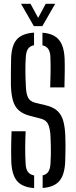

<svg xmlns="http://www.w3.org/2000/svg" viewBox="-20 -977 398 1004"><path d="M158.5 6.5Q96 2 68.8 -31Q41.5 -64 39 -133.5Q38.5 -162.5 38.2 -187.2Q38 -212 38.8 -236.8Q39.5 -261.5 40.5 -290.5H114Q112 -247.5 111.8 -204.5Q111.5 -161.5 114 -121Q115 -94 125.5 -79Q136 -64 158.5 -59.5ZM203 6V-60Q223.5 -64.5 233 -79.5Q242.5 -94.5 244 -121Q245.5 -148 246 -169.2Q246.5 -190.5 245.8 -213.2Q245 -236 244 -265Q242.5 -300.5 233 -324.5Q223.5 -348.5 195.5 -356L139.5 -370.5Q99.5 -380.5 77.8 -400.5Q56 -420.5 47.2 -452.8Q38.5 -485 37 -531.5Q36.5 -562.5 37 -598.5Q37.5 -634.5 38 -668Q39.5 -737 66.8 -769.5Q94 -802 158 -806.5V-740.5Q136.5 -736.5 126.5 -721.5Q116.5 -706.5 115 -679.5Q112.5 -643 112.8 -606Q113 -569 115 -531.5Q116 -490.5 125.8 -468.8Q135.5 -447 165 -439.5L217 -427Q258.5 -417.5 280.5 -396.8Q302.5 -376 311.2 -343.2Q320 -310.5 321.5 -265Q322.5 -237 322.5 -216.8Q322.5 -196.5 322 -177.5Q321.5 -158.5 321 -133.5Q318.5 -64.5 291.2 -31.5Q264 1.5 203 6ZM242.5 -520Q244 -559.5 244.5 -599.8Q245 -640 243.5 -679.5Q242.5 -706 232.5 -720.8Q222.5 -735.5 202 -740V-806Q261 -801.5 288.2 -768.8Q315.5 -736 318 -667.5Q319 -640.5 318.5 -601.2Q318 -562 317 -520ZM157 -840.5 90 -957H139.5L179.5 -883.5L219 -957H268.5L201.5 -840.5Z"/></svg>

Font: Big Shoulders Stencil Display Thin Medium
Style: Regular
Weight: 500
Version: Version 2.001